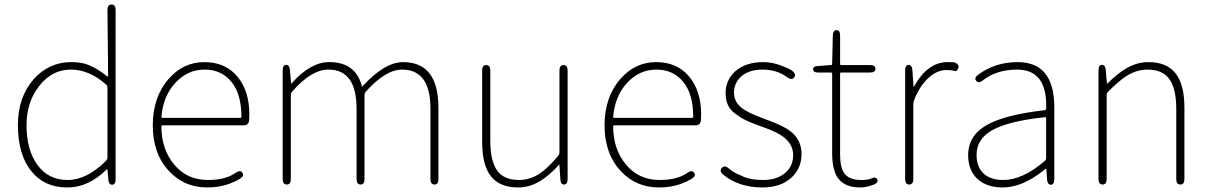

<svg xmlns="http://www.w3.org/2000/svg" viewBox="-20 -814 5341 847"><path d="M277 13Q176 13 119 -58Q59 -131 59 -262Q59 -386 129 -465Q196 -540 295 -540Q340 -540 369 -528Q380 -523 391 -518Q413 -508 453 -477Q457 -474 457 -479L454 -770Q454 -794 472 -794Q490 -794 490 -770V-24Q490 0 475 1Q460 1 458 -22L454 -65Q454 -70 450 -66Q370 13 277 13ZM448 -105Q454 -111 454 -120V-427Q454 -435 448 -441Q374 -507 292 -507Q210 -507 153.5 -435.5Q97 -364 97 -262Q97 -152 145.5 -86Q194 -20 278.5 -20Q363 -20 448 -105Z M895 13Q792 13 725 -60Q654 -136 654 -261Q654 -386 724 -466Q789 -540 881.5 -540Q974 -540 1027 -476.5Q1080 -413 1080 -309Q1080 -297 1079 -285Q1078 -261 1054 -261H697Q692 -261 692 -256Q692 -156 748.5 -88Q805 -20 897 -20Q976 -20 1020 -52Q1040 -66 1049 -52Q1059 -38 1038 -25Q1018 -13 991 -3Q947 13 895 13ZM692 -299Q692 -294 697 -294H1040Q1045 -294 1045 -299Q1045 -399 1001 -453Q957 -507 882.5 -507Q808 -507 754 -449Q700 -391 692 -299Z M1245 0Q1227 0 1227 -24V-503Q1227 -527 1242 -528Q1257 -528 1259 -505L1264 -448Q1264 -443 1267 -447Q1350 -540 1432 -540Q1549 -540 1576 -435Q1577 -430 1580 -434Q1677 -540 1758 -540Q1914 -540 1914 -339V-24Q1914 0 1897 0Q1879 0 1879 -24V-334Q1879 -507 1754 -507Q1681 -507 1594 -410Q1588 -403 1588 -394V-24Q1588 0 1571 0Q1553 0 1553 -24V-334Q1553 -507 1429 -507Q1353 -507 1269 -410Q1263 -403 1263 -394V-24Q1263 0 1245 0Z M2266 13Q2185 13 2146 -36Q2107 -85 2107 -188V-503Q2107 -527 2125 -527Q2143 -527 2143 -503V-192Q2143 -104 2173 -62Q2203 -20 2269 -20Q2317 -20 2359 -47Q2398 -73 2442 -126Q2448 -133 2448 -142V-503Q2448 -527 2466 -527Q2484 -527 2484 -503V-24Q2484 0 2469 0Q2453 1 2452 -23L2448 -85Q2448 -90 2445 -86Q2403 -40 2364 -16Q2317 13 2266 13Z M2888 13Q2785 13 2718 -60Q2647 -136 2647 -261Q2647 -386 2717 -466Q2782 -540 2874.5 -540Q2967 -540 3020 -476.5Q3073 -413 3073 -309Q3073 -297 3072 -285Q3071 -261 3047 -261H2690Q2685 -261 2685 -256Q2685 -156 2741.5 -88Q2798 -20 2890 -20Q2969 -20 3013 -52Q3033 -66 3042 -52Q3052 -38 3031 -25Q3011 -13 2984 -3Q2940 13 2888 13ZM2685 -299Q2685 -294 2690 -294H3033Q3038 -294 3038 -299Q3038 -399 2994 -453Q2950 -507 2875.5 -507Q2801 -507 2747 -449Q2693 -391 2685 -299Z M3344 13Q3239 13 3170 -44Q3152 -59 3164 -73Q3176 -87 3194 -72Q3213 -55 3237 -45Q3248 -40 3259 -35Q3292 -20 3346 -20Q3409 -20 3446 -53Q3479 -83 3479 -130Q3479 -177 3436 -210Q3407 -232 3347 -253Q3344 -254 3333 -258Q3264 -283 3243 -299Q3233 -306 3223 -313Q3181 -343 3181 -402Q3181 -461 3223 -499Q3269 -540 3347 -540Q3386 -540 3425.5 -525Q3465 -510 3476 -501Q3494 -485 3483 -472Q3472 -459 3453 -473Q3407 -507 3345 -507Q3283 -507 3249 -476Q3218 -447 3218 -405Q3218 -363 3256 -335Q3280 -317 3341 -294L3348 -291Q3359 -287 3370 -283Q3438 -258 3467 -235Q3516 -197 3516 -134.5Q3516 -72 3472 -31Q3424 13 3344 13Z M3775 13Q3706 13 3676 -29Q3651 -65 3651 -140V-489Q3651 -494 3646 -494H3591Q3567 -494 3567 -508Q3566 -522 3590 -523L3646 -527Q3651 -527 3651 -532L3654 -658Q3655 -681 3671 -681Q3686 -681 3686 -657V-532Q3686 -527 3691 -527H3818Q3842 -527 3842 -511Q3842 -494 3818 -494H3691Q3686 -494 3686 -489V-135Q3686 -78 3703 -52Q3724 -20 3778 -20Q3809 -20 3822 -26Q3844 -37 3850 -22Q3856 -7 3833 1Q3801 13 3775 13Z M3991 0Q3973 0 3973 -24V-503Q3973 -527 3988 -528Q4003 -528 4005 -504L4010 -433Q4010 -428 4012 -432Q4072 -540 4160 -540Q4189 -540 4193 -538Q4214 -528 4207 -512Q4200 -497 4190 -501Q4180 -505 4155 -505Q4116 -505 4080 -474Q4038 -437 4013 -374Q4009 -364 4009 -354V-24Q4009 0 3991 0Z M4403 13Q4337 13 4296 -21Q4251 -59 4251 -130Q4251 -216 4334 -263Q4414 -308 4589 -328Q4595 -329 4595 -335Q4601 -507 4467 -507Q4376 -507 4315 -459Q4297 -444 4286 -458Q4276 -471 4296 -485Q4371 -540 4469 -540Q4631 -540 4631 -341V-24Q4631 0 4616 1Q4601 1 4599 -23L4596 -65Q4596 -70 4594.5 -70Q4593 -70 4586 -64Q4491 13 4403 13ZM4406 -20Q4491 -20 4589 -104Q4595 -109 4595 -117V-293Q4595 -298 4590 -297Q4428 -280 4356 -239Q4288 -200 4288 -131Q4288 -74 4323 -45Q4354 -20 4406 -20Z M4844 0Q4826 0 4826 -24V-503Q4826 -527 4841 -528Q4856 -528 4858 -505L4863 -448Q4863 -443 4867 -447Q4910 -490 4948 -512Q4995 -540 5046 -540Q5127 -540 5166 -490.5Q5205 -441 5205 -339V-24Q5205 0 5187 0Q5169 0 5169 -24V-334Q5169 -422 5139 -464.5Q5109 -507 5042 -507Q4996 -507 4953 -481Q4916 -458 4868 -409Q4862 -403 4862 -394V-24Q4862 0 4844 0Z"/></svg>

Font: Resource Han Rounded JP ExtraLight
Style: Regular
Weight: 250
Designer: Cyano Hao (round all glyphs); Ryoko NISHIZUKA 西塚涼子 (kana, bopomofo & ideographs); Paul D. Hunt (Latin, Greek & Cyrillic)
Foundry: Cyano Hao
Version: 0.990